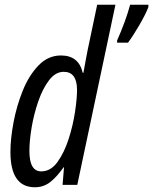

<svg xmlns="http://www.w3.org/2000/svg" viewBox="-20 -780 646 810"><path d="M127 10Q164 10 192 -12Q220 -34 248 -74H250L244 0H306L467 -760H390L350 -570Q346 -548 341 -523Q336 -498 332 -473H329Q312 -546 237 -546Q183 -546 142.5 -504Q102 -462 76 -397.5Q50 -333 37 -263.5Q24 -194 24 -139Q24 10 127 10ZM154 -57Q104 -57 104 -143Q104 -186 113.5 -242.5Q123 -299 141.5 -352.5Q160 -406 187 -441.5Q214 -477 249 -477Q305 -477 305 -400Q305 -365 296.5 -308Q288 -251 269.5 -193.5Q251 -136 222.5 -96.5Q194 -57 154 -57ZM474 -600H520Q541 -628 567.5 -673.5Q594 -719 606 -750V-760H529Q511 -693 474 -609Z"/></svg>

Font: Noto Sans UI Condensed
Style: Italic
Weight: 400
Width: 3
Italic angle: -12°
Designer: Monotype Design Team
Foundry: Monotype Imaging Inc.
Version: Version 1.901